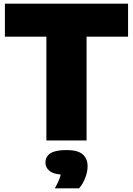

<svg xmlns="http://www.w3.org/2000/svg" viewBox="-20 -760 720 1039"><path d="M231 0V-561.5H6.5V-740H673V-561.5H448.5V0ZM277 259Q297 223 304.8 198.8Q312.5 174.5 312.5 147L354 186H340Q278 186 252 167.8Q226 149.5 226 119Q226 87 253 69.5Q280 52 340 52Q400.5 52 427.2 75Q454 98 454 140Q454 170 441 203.2Q428 236.5 408 259Z"/></svg>

Font: Encode Sans SC Black
Style: Regular
Weight: 900
Version: Version 3.002